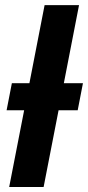

<svg xmlns="http://www.w3.org/2000/svg" viewBox="-20 -745 351 765"><path d="M213.4 -305.7 153.8 0H16.6L76.2 -305.7H6.3L27.3 -413.6H97.2L157.7 -724.6H294.9L234.4 -413.6H310.5L289.6 -305.7Z"/></svg>

Font: Arimo
Style: Italic
Weight: 400
Italic angle: -12°
Designer: Steve Matteson
Foundry: Monotype Imaging Inc.
Version: Version 1.33